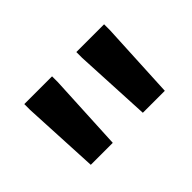

<svg xmlns="http://www.w3.org/2000/svg" viewBox="-56 -806 587 587"><g transform="rotate(-45 237.5 -512.5)"><path d="M172.5 -375H77.5L65 -625V-650H185V-625ZM397.5 -375H302.5L290 -625V-650H410V-625Z"/></g></svg>

Font: Familjen Grotesk Variable
Style: Regular
Weight: 400
Designer: Anders Wikstroem, Jonas Baeckman, Matilda Gysing, Kristian Moeller
Foundry: Familjen STHLM AB
Version: Version 2.000